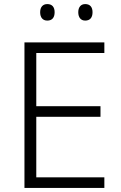

<svg xmlns="http://www.w3.org/2000/svg" viewBox="-20 -922 593 942"><path d="M177 -862C177 -836 190 -821 212 -821C236 -821 248 -836 248 -862C248 -887 236 -902 212 -902C190 -902 177 -887 177 -862ZM364 -862C364 -836 377 -821 398 -821C422 -821 434 -836 434 -862C434 -887 422 -902 398 -902C377 -902 364 -887 364 -862ZM492 0V-52H158V-349H473V-401H158V-662H492V-714H100V0Z"/></svg>

Font: Noto Sans Meetei Mayek Light
Style: Regular
Weight: 300
Designer: Monotype Design Team and Neelakash Kshetrimayum
Foundry: Monotype Imaging Inc.
Version: Version 2.002